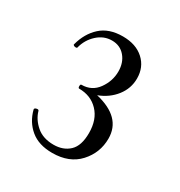

<svg xmlns="http://www.w3.org/2000/svg" viewBox="-94 -797 439 469"><g transform="rotate(30 125.5 -562.5)"><path d="M217 -495Q217 -455 190 -425.5Q163 -396 115 -396Q77 -396 54 -415Q31 -434 23 -465Q22 -469 28 -470.5Q34 -472 35 -468Q41 -447 59.5 -431Q78 -415 108 -415Q135 -415 152 -431Q169 -447 169 -483Q169 -521 148 -543Q127 -565 94 -565Q91 -565 91 -570.5Q91 -576 94 -576Q123 -576 139.5 -599Q156 -622 156 -649Q156 -674 142 -690.5Q128 -707 105 -707Q82 -707 64 -690.5Q46 -674 40 -650Q40 -648 36 -648Q33 -648 30.5 -649.5Q28 -651 29 -653Q38 -687 61 -708Q84 -729 123 -729Q160 -729 182 -709Q204 -689 204 -657Q204 -629 186.5 -606.5Q169 -584 140 -573Q217 -555 217 -495Z"/></g></svg>

Font: Cormorant Garamond
Style: Regular
Weight: 400
Designer: Christian Thalmann (Catharsis Fonts)
Version: Version 3.000